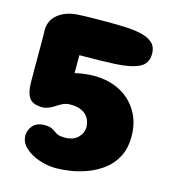

<svg xmlns="http://www.w3.org/2000/svg" viewBox="-106 -784 765 868"><g transform="rotate(15 277.0 -350.5)"><path d="M236 -1Q196 -1 156 -14.5Q116 -28 90 -52.5Q64 -77 64 -109Q64 -133 81.5 -154.5Q99 -176 138 -176Q162 -176 174 -168.5Q186 -161 198.5 -153Q211 -145 237 -145Q279 -145 300 -167Q321 -189 321 -213Q321 -251 297 -273.5Q273 -296 226 -296Q204 -296 188 -287.5Q172 -279 156.5 -269Q141 -259 122.5 -253.5Q104 -248 77 -254Q48 -261 37.5 -284.5Q27 -308 26.5 -344Q26 -380 26 -422Q26 -446 26 -480Q26 -514 26 -545Q26 -576 25 -590Q25 -637 60 -665Q95 -693 148 -697Q181 -699 220.5 -699.5Q260 -700 291 -700Q331 -700 372 -698.5Q413 -697 447 -689.5Q481 -682 501.5 -664Q522 -646 522 -612Q522 -566 483 -547.5Q444 -529 373 -525.5Q302 -522 206 -522V-438Q253 -449 295 -449Q364 -449 416.5 -421.5Q469 -394 499 -344Q529 -294 529 -228Q529 -172 508 -132Q487 -92 452.5 -66.5Q418 -41 378.5 -26.5Q339 -12 301.5 -6.5Q264 -1 236 -1Z"/></g></svg>

Font: Cherry Bomb One
Style: Regular
Weight: 400
Designer: satsuyako
Foundry: satsuyako
Version: Version 4.100; ttfautohint (v1.8.3)